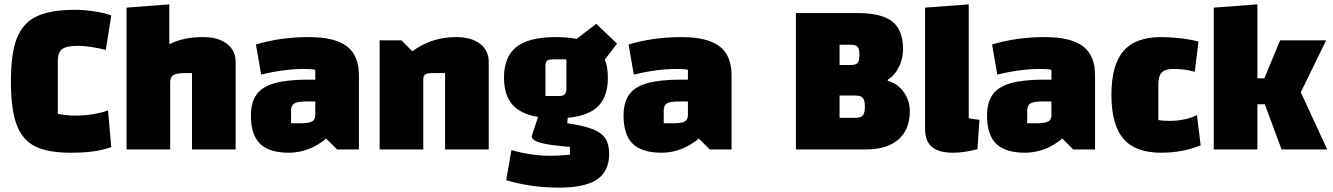

<svg xmlns="http://www.w3.org/2000/svg" viewBox="-20 -685 6108 880"><path d="M304 15Q198 15 139.5 -15Q81 -45 55.5 -115.5Q30 -186 30 -312Q30 -439 57 -509Q84 -579 147 -609.5Q210 -640 324 -640Q367 -640 417.5 -632Q468 -624 490 -614L465 -456Q436 -464 399.5 -469.5Q363 -475 339 -475Q285 -475 265 -460Q245 -445 245 -405V-163Q290 -155 324 -155Q365 -155 405.5 -161.5Q446 -168 475 -179L490 -11Q451 3 407.5 9Q364 15 304 15Z M560 -650 756 -665V-482Q819 -515 910 -515Q980 -515 1020 -484.5Q1060 -454 1060 -400V0H860V-350H829Q790 -350 775 -341Q760 -332 760 -308V0H560Z M1625 -340V0H1525L1475 -50Q1437 -18 1393.5 -1.5Q1350 15 1305 15Q1214 15 1172 -26Q1130 -67 1130 -155Q1130 -216 1156 -252Q1182 -288 1239.5 -304Q1297 -320 1395 -320H1425V-365Q1410 -369 1375 -369Q1282 -369 1177 -343L1153 -481Q1265 -515 1395 -515Q1514 -515 1569.5 -473Q1625 -431 1625 -340ZM1425 -158V-220H1383Q1344 -220 1329 -211Q1314 -202 1314 -178V-120H1356Q1395 -120 1410 -128Q1425 -136 1425 -158Z M1720 -500H1820L1870 -450Q1958 -515 2070 -515Q2140 -515 2180 -484.5Q2220 -454 2220 -400V0H2020V-350H1959Q1938 -350 1929 -343.5Q1920 -337 1920 -322V0H1720Z M2772 20Q2772 100 2716.5 137.5Q2661 175 2542 175Q2415 175 2300 141L2324 3Q2416 29 2502 29Q2542 29 2592 24V-12Q2498 -19 2457.5 -30.5Q2417 -42 2417 -61L2446 -149Q2366 -162 2328 -206Q2290 -250 2290 -329Q2290 -425 2347 -470Q2404 -515 2527 -515Q2578 -515 2623 -507L2713 -576L2808 -485L2752 -412Q2766 -380 2766 -329Q2766 -243 2722 -198.5Q2678 -154 2582 -145L2580 -120Q2656 -109 2696.5 -93Q2737 -77 2754.5 -50.5Q2772 -24 2772 20ZM2480 -245H2542Q2561 -245 2568.5 -252.5Q2576 -260 2576 -277V-413H2512Q2494 -413 2487 -406.5Q2480 -400 2480 -381Z M3333 -340V0H3233L3183 -50Q3145 -18 3101.5 -1.5Q3058 15 3013 15Q2922 15 2880 -26Q2838 -67 2838 -155Q2838 -216 2864 -252Q2890 -288 2947.5 -304Q3005 -320 3103 -320H3133V-365Q3118 -369 3083 -369Q2990 -369 2885 -343L2861 -481Q2973 -515 3103 -515Q3222 -515 3277.5 -473Q3333 -431 3333 -340ZM3133 -158V-220H3091Q3052 -220 3037 -211Q3022 -202 3022 -178V-120H3064Q3103 -120 3118 -128Q3133 -136 3133 -158Z M4150 -176Q4150 -91 4097.5 -45.5Q4045 0 3947 0H3628V-625H3912Q4021 -625 4070 -586Q4119 -547 4119 -460Q4119 -416 4099.5 -377Q4080 -338 4049 -320V-314Q4092 -304 4121 -264.5Q4150 -225 4150 -176ZM3877 -480H3828V-387H3877Q3902 -387 3910.5 -396.5Q3919 -406 3919 -434Q3919 -462 3910.5 -471Q3902 -480 3877 -480ZM3944 -196Q3944 -225 3935 -236Q3926 -247 3901 -247H3828V-145H3900Q3925 -145 3934.5 -156Q3944 -167 3944 -196Z M4469 -136 4460 -1Q4396 15 4349 15Q4283 15 4251.5 -11.5Q4220 -38 4220 -94V-650L4420 -665V-143Q4446 -138 4469 -136Z M4999 -340V0H4899L4849 -50Q4811 -18 4767.5 -1.5Q4724 15 4679 15Q4588 15 4546 -26Q4504 -67 4504 -155Q4504 -216 4530 -252Q4556 -288 4613.5 -304Q4671 -320 4769 -320H4799V-365Q4784 -369 4749 -369Q4656 -369 4551 -343L4527 -481Q4639 -515 4769 -515Q4888 -515 4943.5 -473Q4999 -431 4999 -340ZM4799 -158V-220H4757Q4718 -220 4703 -211Q4688 -202 4688 -178V-120H4730Q4769 -120 4784 -128Q4799 -136 4799 -158Z M5074 -250Q5074 -387 5129 -451Q5184 -515 5302 -515Q5346 -515 5398 -508.5Q5450 -502 5473 -494L5456 -356Q5413 -369 5357 -369Q5320 -369 5304.5 -352.5Q5289 -336 5289 -296V-135Q5305 -131 5340 -131Q5410 -131 5466 -157L5483 -19Q5400 15 5302 15Q5184 15 5129 -49Q5074 -113 5074 -250Z M5743 -207V0H5543V-650L5743 -665V-326H5775L5847 -500H6058L5942 -262L6063 0H5854L5777 -207Z"/></svg>

Font: Changa Black
Style: Regular
Weight: 900
Designer: Eduardo Rodriguez Tunni
Foundry: Eduardo Rodriguez Tunni
Version: Version 2.001; ttfautohint (v1.5.10-5e6f)